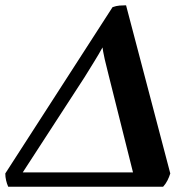

<svg xmlns="http://www.w3.org/2000/svg" viewBox="-43 -705 711 725"><path d="M382 -678Q396 -683 408.5 -684Q421 -685 433 -685L600 -50Q596 -37 589.5 -24Q583 -11 573 0H-12Q-17 -11 -20 -24Q-23 -37 -23 -50ZM347 -531Q330 -500 312.5 -472Q295 -444 276 -413L15 -11V-54H500L470 -11L367 -422Q359 -453 352.5 -481Q346 -509 342 -540Z"/></svg>

Font: Vollkorn SemiBold
Style: Italic
Weight: 600
Italic angle: -11°
Designer: Friedrich Althausen
Foundry: Friedrich Althausen
Version: Version 5.000